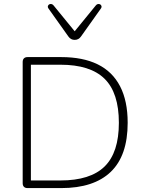

<svg xmlns="http://www.w3.org/2000/svg" viewBox="-20 -962 733 982"><path d="M96 -25V-645Q96 -657 102.5 -663.5Q109 -670 121 -670H293Q404 -670 479.5 -633Q555 -596 594 -521Q633 -446 633 -334Q633 -166 546.5 -83Q460 0 293 0H121Q109 0 102.5 -6.5Q96 -13 96 -25ZM588 -334Q588 -487 515 -559Q442 -631 289 -631H138V-39H289Q442 -39 515 -110.5Q588 -182 588 -334ZM330 -775 229 -917Q222 -926 226 -933.5Q230 -941 239 -941.5Q248 -942 255 -933L362 -802L469 -933Q476 -942 485 -941.5Q494 -941 498 -933.5Q502 -926 495 -917L394 -775Q382 -758 362 -758Q342 -758 330 -775Z"/></svg>

Font: SN Pro Thin
Style: Regular
Weight: 200
Designer: Tobias Whetton
Foundry: Supernotes
Version: Version 1.003;Glyphs 3.3 (3324)